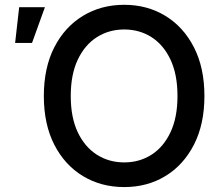

<svg xmlns="http://www.w3.org/2000/svg" viewBox="-20 -757 915 787"><path d="M489.3 9.8Q394.5 9.8 320.1 -35.2Q245.6 -80.1 202.6 -163.8Q159.7 -247.6 159.7 -363.3Q159.7 -479.5 202.6 -563.2Q245.6 -647 320.1 -692.1Q394.5 -737.3 489.3 -737.3Q583.5 -737.3 657.7 -692.1Q731.9 -647 774.9 -563.2Q817.9 -479.5 817.9 -363.3Q817.9 -247.6 774.9 -163.8Q731.9 -80.1 657.7 -35.2Q583.5 9.8 489.3 9.8ZM489.3 -91.3Q551.3 -91.3 600.6 -122.6Q649.9 -153.8 678.7 -214.6Q707.5 -275.4 707.5 -363.3Q707.5 -452.1 678.7 -512.9Q649.9 -573.7 600.6 -605Q551.3 -636.2 489.3 -636.2Q426.8 -636.2 377.2 -604.7Q327.6 -573.2 298.8 -512.5Q270 -451.7 270 -363.3Q270 -275.4 298.8 -214.8Q327.6 -154.3 377.2 -122.8Q426.8 -91.3 489.3 -91.3ZM42 -581.1 58.6 -727.5H164.1L111.3 -581.1Z"/></svg>

Font: Inter 16pt Medium
Style: Regular
Weight: 500
Version: Version 4.001;git-66647c0bb